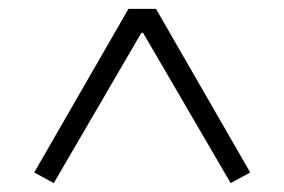

<svg xmlns="http://www.w3.org/2000/svg" viewBox="-20 -718 640 432"><path d="M499 -306 302 -644H298L101 -306L57 -330L269 -698H331L543 -330Z"/></svg>

Font: IBM Plex Sans Thai Light
Style: Regular
Weight: 300
Designer: Mike Abbink, Paul van der Laan, Pieter van Rosmalen, Ben Mitchell, Mark Frömberg
Foundry: Bold Monday
Version: Version 1.2